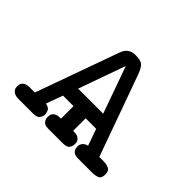

<svg xmlns="http://www.w3.org/2000/svg" viewBox="-106 -587 737 737"><g transform="rotate(45 262.5 -218.5)"><path d="M22 -31Q22 -42 26 -48Q30 -54 35.5 -57Q41 -60 47 -61Q53 -62 57 -62H87L209 -402Q222 -437 258 -437H261Q288 -437 298.5 -427Q309 -417 318 -393L437 -62H462Q475 -62 488 -56.5Q501 -51 501 -31Q501 -10 488.5 -5Q476 0 463 0H384Q381 0 375 -0.5Q369 -1 363 -4Q357 -7 353 -13.5Q349 -20 349 -31Q349 -44 357 -52Q365 -60 376 -62L352 -130H295V-62H300Q305 -62 311 -61Q317 -60 322.5 -57Q328 -54 332 -48Q336 -42 336 -31Q336 -20 329.5 -10Q323 0 300 0H222Q202 0 195 -9.5Q188 -19 188 -31Q188 -42 192 -48Q196 -54 201.5 -57Q207 -60 213 -61Q219 -62 224 -62H229V-130H172L147 -62Q166 -59 170.5 -47.5Q175 -36 175 -31Q175 -22 168.5 -11Q162 0 139 0H58Q54 0 48 -1Q42 -2 36 -5.5Q30 -9 26 -15Q22 -21 22 -31ZM330 -190 262 -381 194 -190Z"/></g></svg>

Font: CMU Typewriter Custom
Style: Regular
Weight: 500
Monospace: yes
Version: Version 0.7.0